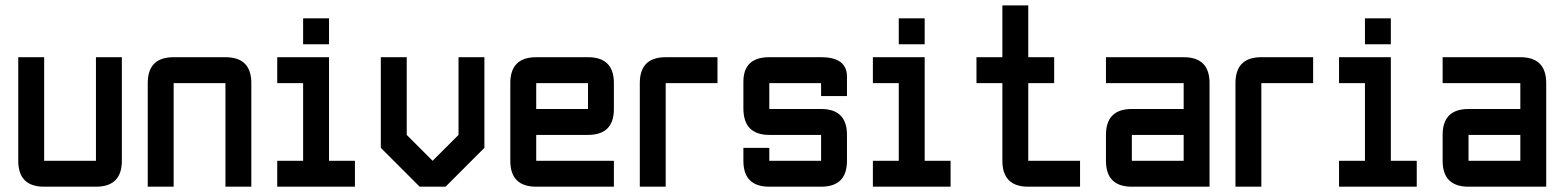

<svg xmlns="http://www.w3.org/2000/svg" viewBox="-20 -704 5899 724"><path d="M341.8 -488.3H439.5V-97.7Q439.5 0 341.8 0H146.5Q48.8 0 48.8 -97.7V-488.3H146.5V-97.7H341.8Z M830.1 -390.6H634.8V0H537.1V-390.6Q537.1 -488.3 634.8 -488.3H830.1Q927.7 -488.3 927.7 -390.6V0H830.1Z M1123 -537.1V-634.8H1220.7V-537.1ZM1025.4 0V-97.7H1123V-390.6H1025.4V-488.3H1220.7V-97.7H1318.4V0Z M1709 -488.3H1806.6V-146.5L1660.2 0H1562.5L1416 -146.5V-488.3H1513.7V-195.3L1611.3 -97.7L1709 -195.3Z M2002 -488.3H2197.3Q2294.9 -488.3 2294.9 -390.6V-293Q2294.9 -195.3 2197.3 -195.3H2002V-97.7H2294.9V0H2002Q1904.3 0 1904.3 -97.7V-390.6Q1904.3 -488.3 2002 -488.3ZM2197.3 -390.6H2002V-293H2197.3Z M2490.2 -488.3H2685.5V-390.6H2490.2V0H2392.6V-390.6Q2392.6 -488.3 2490.2 -488.3Z M2783.2 -146.5H2880.9V-97.7H3076.2V-195.3H2880.9Q2783.2 -195.3 2783.2 -295.4V-395.5Q2783.2 -488.3 2880.9 -488.3H3076.2Q3173.8 -488.3 3173.8 -415V-341.8H3076.2V-390.6H2880.9V-293H3076.2Q3173.8 -293 3173.8 -195.3V-97.7Q3173.8 0 3076.2 0H2880.9Q2783.2 0 2783.2 -97.7Z M3369.1 -537.1V-634.8H3466.8V-537.1ZM3271.5 0V-97.7H3369.1V-390.6H3271.5V-488.3H3466.8V-97.7H3564.5V0Z M3857.4 0Q3759.8 0 3759.8 -97.7V-390.6H3662.1V-488.3H3759.8V-683.6H3857.4V-488.3H3955.1V-390.6H3857.4V-97.7H4052.7V0Z M4541 0H4248Q4150.4 0 4150.4 -97.7V-195.3Q4150.4 -293 4248 -293H4443.4V-390.6H4150.4V-488.3H4443.4Q4541 -488.3 4541 -390.6ZM4248 -97.7H4443.4V-195.3H4248Z M4736.3 -488.3H4931.6V-390.6H4736.3V0H4638.7V-390.6Q4638.7 -488.3 4736.3 -488.3Z M5127 -537.1V-634.8H5224.6V-537.1ZM5029.3 0V-97.7H5127V-390.6H5029.3V-488.3H5224.6V-97.7H5322.3V0Z M5810.5 0H5517.6Q5419.9 0 5419.9 -97.7V-195.3Q5419.9 -293 5517.6 -293H5712.9V-390.6H5419.9V-488.3H5712.9Q5810.5 -488.3 5810.5 -390.6ZM5517.6 -97.7H5712.9V-195.3H5517.6Z"/></svg>

Font: BabelStone Runic Beowulf
Style: Regular
Weight: 400
Designer: Andrew West
Foundry: BabelStone
Version: Version 7.004;November 9, 2023